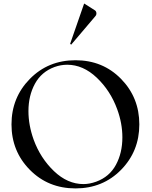

<svg xmlns="http://www.w3.org/2000/svg" viewBox="-20 -1052 856 1084"><path d="M148.4 -606.4Q252 -711.9 406.2 -711.9Q560.5 -711.9 663.6 -606.4Q766.6 -501 766.6 -349.6Q766.6 -198.2 663.6 -93.3Q560.5 11.7 406.2 11.7Q252 11.7 148.4 -93.3Q44.9 -198.2 44.9 -349.6Q44.9 -501 148.4 -606.4ZM523.4 -26.4Q597.7 -53.7 634.3 -121.1Q670.9 -188.5 670.9 -276.4Q670.9 -355.5 641.6 -435.5Q603.5 -540 526.4 -613.3Q449.2 -686.5 359.4 -686.5Q323.2 -686.5 288.1 -673.8Q213.9 -646.5 177.2 -579.1Q140.6 -511.7 140.6 -424.8Q140.6 -345.7 169.9 -263.7Q208 -159.2 284.7 -85.9Q361.3 -12.7 451.2 -12.7Q485.4 -12.7 523.4 -26.4ZM518.6 -960.9 381.8 -799.8 376 -804.7 455.1 -1032.2 513.7 -995.1Q524.4 -989.3 524.4 -975.6Q524.4 -966.8 518.6 -960.9Z"/></svg>

Font: Olivea
Style: LigaturesFont
Weight: 400
Designer: Achmad Aprilia Pratama
Version: Version 001.000